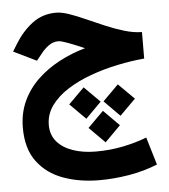

<svg xmlns="http://www.w3.org/2000/svg" viewBox="-56 -524 805 913"><g transform="rotate(-5 347.0 -68.0)"><path d="M644.5 -346.7 644 -220.2Q582 -214.8 515.4 -200.9Q448.7 -187 386.2 -164.3Q323.7 -141.6 273.7 -109.6Q223.6 -77.6 194.1 -36.4Q164.6 4.9 164.6 55.7Q164.6 103 192.6 135.3Q220.7 167.5 268.8 183.8Q316.9 200.2 377.4 200.2Q446.3 200.2 508.8 187.3Q571.3 174.3 621.1 154.8L660.6 287.1Q594.7 313.5 523.4 325.4Q452.1 337.4 382.8 337.4Q288.1 337.4 210.4 309.3Q132.8 281.2 86.7 219.7Q40.5 158.2 40.5 58.6Q40.5 -11.7 66.9 -68.8Q93.3 -126 139.2 -169.7Q185.1 -213.4 244.1 -244.6Q303.2 -275.9 368.2 -293.9Q322.3 -313.5 290 -325.7Q257.8 -337.9 244.6 -337.9Q217.8 -337.9 196.5 -321.5Q175.3 -305.2 161.1 -286.6L135.3 -254.4L25.9 -307.6L47.9 -343.3Q82.5 -399.9 131.3 -437Q180.2 -474.1 245.1 -474.1Q272 -474.1 308.3 -461.4Q344.7 -448.7 386.5 -429.9Q428.2 -411.1 472.7 -392.3Q517.1 -373.5 561 -360.4Q605 -347.2 644.5 -346.7ZM508.3 -108.9 583.5 -34.2 508.3 41 433.6 -34.2ZM345.2 -108.9 419.9 -34.2 345.2 41 270 -34.2ZM426.8 10.3 501.5 85.4 426.8 160.6 351.6 85.4Z"/></g></svg>

Font: Vazirmatn FD NL ExtraBold
Style: Regular
Weight: 800
Designer: Saber Rastikerdar
Foundry: Saber Rastikerdar
Version: Version 33.003